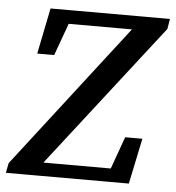

<svg xmlns="http://www.w3.org/2000/svg" viewBox="-49 -655 642 700"><g transform="rotate(5 271.5 -305.5)"><path d="M-2 0 5 -36 449 -611H545L539 -574L93 0ZM74 -443 108 -611H498L487 -561H130L197 -611L136 -443ZM51 0 61 -49H427L360 0L420 -167H483L448 0Z"/></g></svg>

Font: Lisu Bosa
Style: Bold Italic
Weight: 700
Italic angle: -19°
Designer: David Morse, Annie Olsen, Victor Gaultney, Frank Grießhammer (Latin)
Foundry: SIL International
Version: Version 2.000